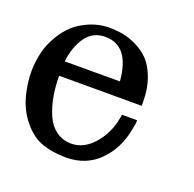

<svg xmlns="http://www.w3.org/2000/svg" viewBox="-89 -527 641 634"><g transform="rotate(20 231.5 -210.0)"><path d="M92 -281H286Q276 -403 191 -403Q147 -403 122.5 -368Q98 -333 92 -281ZM330 -180H336H342H367H375H383V-172L382 -164Q381 -157 379 -148Q366 -76 320 -30Q274 16 204 16Q153 16 114.5 1Q76 -14 44 -58Q18 -94 7.5 -143.5Q-3 -193 1 -237Q5 -281 19 -313Q48 -378 95.5 -407Q143 -436 192 -436Q217 -436 240 -432Q263 -428 290 -415Q317 -402 336 -381.5Q355 -361 368 -325.5Q381 -290 381 -244V-237V-230H374H366H91Q91 -192 97 -158.5Q103 -125 115.5 -96Q128 -67 151 -50Q174 -33 205 -33Q246 -33 279 -68Q312 -103 325 -153Q325 -156 328 -168L329 -174Z"/></g></svg>

Font: Loyal Sans
Style: Boldv1
Weight: 700
Version: Version 001.000